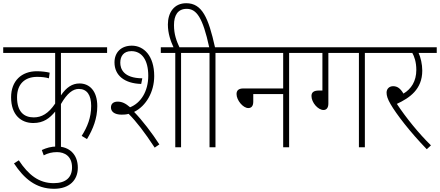

<svg xmlns="http://www.w3.org/2000/svg" viewBox="-20 -916 2736 1194"><path d="M646 -587V-622H0V-587H323V-272C281 -209 238 -186 190 -186C129 -186 86 -221 86 -311C86 -393 134 -438 211 -438C240 -438 264 -435 284 -429L289 -464C269 -469 238 -473 209 -473C114 -473 49 -413 49 -311C49 -201 111 -151 187 -151C251 -151 289 -181 323 -222V0H359V-269C398 -337 434 -363 470 -363C521 -363 547 -325 547 -257C547 -185 523 -126 488 -71L521 -51C559 -114 585 -180 585 -256C585 -351 536 -397 475 -397C429 -397 393 -373 359 -323V-587Z M240 17 252 50C279 36 304 30 335 30C381 30 428 55 428 125C428 186 391 223 314 223C222 223 157 172 97 81L67 100C129 194 203 258 316 258C413 258 464 203 464 127C464 44 411 -5 334 -5C298 -5 268 4 240 17Z M737 -203C752 -203 766 -204 780 -208C828 -160 879 -94 942 2L971 -18C926 -88 863 -170 814 -220C889 -257 939 -345 939 -443C939 -568 875 -632 800 -632C732 -632 692 -589 692 -528C692 -447 754 -397 858 -394L865 -429C747 -430 728 -489 728 -526C728 -567 749 -598 797 -598C862 -598 902 -543 902 -445C902 -347 855 -275 789 -249C761 -273 739 -284 712 -284C687 -284 670 -272 670 -248C670 -223 690 -203 737 -203ZM1106 -587H1209V-622H980V-587H1070V0H1106Z M1062 -615H1099C1077 -662 1062 -702 1062 -760C1062 -820 1085 -861 1141 -861C1202 -861 1241 -807 1281 -622H1195V-587H1283V0H1320V-587H1423V-622H1317C1276 -806 1237 -896 1138 -896C1063 -896 1024 -838 1024 -764C1024 -708 1041 -660 1062 -615Z M1409 -622V-587H1741V-366H1494C1462 -366 1451 -352 1451 -331C1451 -293 1491 -244 1524 -244C1543 -244 1555 -256 1555 -284V-331H1741V0H1778V-587H1881V-622Z M2022 -587H2212V0H2249V-587H2352V-622H1867V-587H1985V-353H1963C1929 -353 1917 -340 1917 -319C1917 -279 1957 -232 1992 -232C2009 -232 2022 -244 2022 -272Z M2660 -12C2586 -84 2504 -185 2448 -270C2527 -307 2606 -360 2606 -477C2606 -516 2596 -560 2583 -587H2696V-622H2338V-587H2544C2556 -566 2569 -531 2569 -481C2569 -411 2537 -362 2489 -334C2470 -366 2451 -380 2425 -380C2401 -380 2384 -364 2384 -340C2384 -321 2390 -301 2409 -268C2445 -206 2531 -94 2634 12Z"/></svg>

Font: Noto Sans SemiCondensed ExtraLight
Style: Italic
Weight: 200
Width: 4
Italic angle: -12°
Designer: Monotype Design Team
Foundry: Monotype Imaging Inc.
Version: Version 2.013